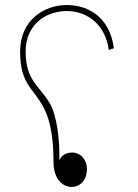

<svg xmlns="http://www.w3.org/2000/svg" viewBox="-20 -704 549 764"><path d="M266 40C296 40 326 15 326 -32C326 -67 302 -97 267 -97C244 -97 225 -87 216 -66C219 -155 203 -247 182 -286C142 -361 82 -378 82 -499C82 -606 162 -660 246 -660C329 -660 400 -604 413 -505L433 -512C418 -632 335 -684 246 -684C153 -684 60 -622 60 -499C60 -294 193 -371 193 -58C193 9 230 40 266 40Z"/></svg>

Font: Noto Sans Arabic SemCond Thin
Style: Regular
Weight: 100
Width: 4
Designer: Monotype Design Team, Nadine Chahine, Nizar Qandah and Khaled Hosny
Foundry: Monotype Imaging Inc.
Version: Version 2.012